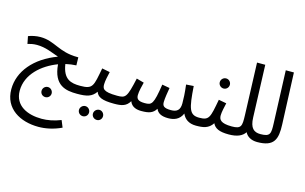

<svg xmlns="http://www.w3.org/2000/svg" viewBox="-123 -1047 2829 1781"><g transform="rotate(15 1291.5 -156.5)"><path d="M334 111C360 111 382 90 382 63C382 37 360 14 334 14C306 14 285 37 285 63C285 90 306 111 334 111Z M342 394C407 394 484 380 562 343L535 277C469 303 408 314 352 314C217 314 89 259 89 114C89 -44 223 -159 369 -214C385 -14 501 5 610 5C642 5 659 -15 659 -37C659 -58 647 -74 619 -74C529 -74 455 -92 434 -234C469 -242 504 -247 536 -248L534 -325H525C344 -325 287 -416 147 -416C105 -416 62 -406 32 -394L46 -323C70 -330 98 -337 134 -337C219 -337 285 -304 350 -282C135 -202 10 -50 10 121C10 308 168 394 342 394Z M850 192C876 192 897 171 897 144C897 118 876 95 850 95C822 95 800 118 800 144C800 171 822 192 850 192ZM715 192C742 192 763 171 763 144C763 118 742 95 715 95C688 95 666 118 666 144C666 171 688 192 715 192Z M609 5C703 5 751 -7 790 -63C806 -18 845 5 964 5C996 5 1014 -15 1014 -37C1014 -58 1002 -74 974 -74C833 -74 830 -107 830 -147C830 -179 843 -232 851 -268L775 -283C741 -106 742 -74 619 -74Z M964 5C1035 5 1081 -3 1114 -59C1134 -5 1185 5 1227 5C1300 5 1338 -7 1367 -54C1384 -14 1420 5 1484 5C1538 5 1593 -12 1619 -76C1639 -29 1680 5 1751 5C1784 5 1801 -15 1801 -37C1801 -58 1789 -74 1761 -74C1667 -74 1652 -130 1637 -345L1565 -340C1575 -257 1577 -208 1577 -162C1577 -97 1547 -74 1490 -74C1417 -74 1407 -96 1407 -130C1407 -164 1419 -233 1425 -269L1352 -282C1322 -86 1307 -74 1238 -74C1171 -74 1158 -97 1158 -130C1158 -168 1173 -221 1181 -255L1109 -275C1067 -84 1055 -74 974 -74Z M1910 -394C1937 -394 1958 -416 1958 -442C1958 -469 1937 -491 1910 -491C1883 -491 1861 -469 1861 -442C1861 -416 1883 -394 1910 -394Z M1751 5C1820 5 1872 -2 1911 -61C1931 -17 1974 5 2065 5C2097 5 2115 -15 2115 -37C2115 -58 2103 -74 2075 -74C1966 -74 1949 -107 1949 -147C1949 -179 1962 -232 1970 -268L1895 -282C1862 -104 1858 -74 1761 -74Z M2065 5C2146 5 2195 -17 2222 -58C2240 -21 2280 5 2339 5C2371 5 2389 -15 2389 -37C2389 -58 2377 -74 2349 -74C2287 -74 2248 -104 2245 -207L2227 -707H2148L2166 -205C2169 -104 2167 -74 2074 -74Z M2339 5C2503 5 2528 -72 2522 -214L2502 -707H2424L2443 -205C2447 -104 2445 -74 2348 -74Z"/></g></svg>

Font: Noto Sans Arabic SemCond
Style: Regular
Weight: 400
Width: 4
Designer: Monotype Design Team, Nadine Chahine, Nizar Qandah and Khaled Hosny
Foundry: Monotype Imaging Inc.
Version: Version 2.012